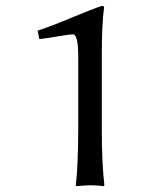

<svg xmlns="http://www.w3.org/2000/svg" viewBox="-20 -630 505 653"><path d="M326.2 -189Q326.2 -77.1 335 0L333 2.9Q305.2 0 285.2 0Q285.2 0 238.8 2.9L237.8 0Q245.6 -64.9 246.1 -189V-437Q246.1 -513.2 228 -513.2Q216.8 -513.2 175.8 -506.1Q134.8 -499 113.8 -497.1L107.9 -525.9Q149.9 -539.1 223.9 -570.1Q297.9 -601.1 327.1 -609.9Q334 -609.9 334 -605Q326.2 -548.8 326.2 -442.9Z"/></svg>

Font: Biolilbert
Style: Regular
Weight: 400
Designer: Philipp H. Poll
Foundry: Philipp H. Poll
Version: Version 1.1.0